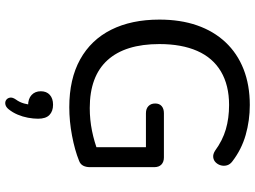

<svg xmlns="http://www.w3.org/2000/svg" viewBox="-146 -608 1020 769"><g transform="rotate(90 364.5 -224.0)"><path d="M410 9Q297 9 218.5 -34.5Q140 -78 99.5 -159Q59 -240 59 -352Q59 -436 82 -502.5Q105 -569 149.5 -616.5Q194 -664 257.5 -689Q321 -714 401 -714Q463 -714 521 -697.5Q579 -681 627 -644Q639 -635 642.5 -623Q646 -611 643 -599Q640 -587 631.5 -578Q623 -569 610.5 -567.5Q598 -566 584 -575Q543 -605 498.5 -618Q454 -631 401 -631Q322 -631 267 -598.5Q212 -566 184.5 -503.5Q157 -441 157 -352Q157 -215 221.5 -144Q286 -73 413 -73Q460 -73 504.5 -82Q549 -91 590 -107L570 -57V-298H434Q416 -298 405.5 -308Q395 -318 395 -335Q395 -352 405.5 -361Q416 -370 434 -370H611Q629 -370 639.5 -360Q650 -350 650 -331V-74Q650 -58 644 -46.5Q638 -35 624 -30Q582 -13 524 -2Q466 9 410 9ZM418 252Q409 263 398.5 265Q388 267 380.5 261.5Q373 256 371.5 246Q370 236 379 223Q390 208 395 190Q400 172 400 158L403 174Q376 174 361 160Q346 146 346 123Q346 100 360.5 87Q375 74 400 74Q426 74 441 88.5Q456 103 456 134Q456 153 452 174.5Q448 196 439.5 216Q431 236 418 252Z"/></g></svg>

Font: Nunito ExtraLight Medium
Style: Regular
Weight: 500
Version: Version 3.602